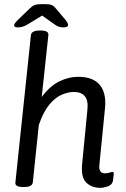

<svg xmlns="http://www.w3.org/2000/svg" viewBox="-20 -899 605 925"><path d="M66 -767Q48 -767 48 -777Q48 -785 65 -802L122 -857Q135 -870 146.5 -874.5Q158 -879 178 -879H199Q219 -879 229.5 -874.5Q240 -870 250 -857L295 -804Q308 -788 308 -778Q308 -767 285 -767Q263 -767 245 -780L183 -824L114 -782Q90 -767 66 -767ZM464 6Q421 6 395 -20Q369 -46 376 -112L401 -369Q406 -415 388.5 -435.5Q371 -456 336 -456Q309 -456 278 -443Q247 -430 218 -395.5Q189 -361 167 -297L138 -20Q135 2 96 2H92Q52 2 54 -19L129 -730Q132 -752 171 -752H175Q216 -752 213 -730L181 -432Q221 -485 266 -507Q311 -529 356 -529Q429 -529 461 -489.5Q493 -450 486 -379L459 -107Q454 -64 485 -64Q499 -64 508.5 -67.5Q518 -71 522 -71Q528 -71 528 -63Q528 -62 527.5 -53Q527 -44 524 -27Q520 -8 499 -1Q478 6 464 6Z"/></svg>

Font: Asap
Style: Italic
Weight: 400
Italic angle: -6°
Designer: Pablo Cosgaya
Foundry: Omnibus-Type
Version: Version 3.001; ttfautohint (v1.8.3)